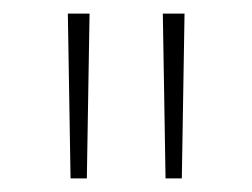

<svg xmlns="http://www.w3.org/2000/svg" viewBox="-20 -702 372 283"><path d="M84 -439 80 -682H112L108 -439ZM224 -439 220 -682H252L248 -439Z"/></svg>

Font: Firava
Style: Regular
Weight: 400
Designer: Carrois Corporate & Edenspiekermann AG
Foundry: Greg Finn Gibson
Version: Version 5.000